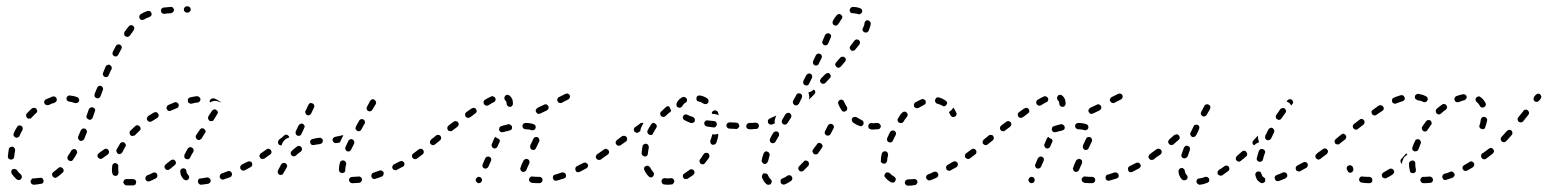

<svg xmlns="http://www.w3.org/2000/svg" viewBox="-20 -571 4909 609"><path d="M114 11Q116 10 117 8Q118 6 118 5Q119 3 118 1Q117 -3 114 -6Q111 -8 107 -7Q97 -6 87 -5Q85 -5 83 -5Q81 -4 80 -2Q79 -1 78 1Q77 3 77 5Q77 9 80 12Q83 15 88 15Q99 14 110 12Q112 12 114 11ZM37 0Q38 0 40 0Q42 0 44 -1Q46 -2 47 -4Q48 -5 49 -7Q50 -9 49 -11Q49 -13 48 -15Q47 -16 46 -18Q39 -23 34 -31Q32 -34 28 -35Q24 -36 20 -34Q18 -33 17 -31Q16 -30 16 -28Q15 -26 16 -24Q16 -22 17 -20Q24 -10 33 -2Q35 -1 37 0ZM181 -26Q182 -28 182 -30Q182 -32 181 -34Q180 -36 179 -37Q176 -40 172 -41Q168 -41 165 -38Q157 -31 149 -25Q146 -23 145 -19Q145 -15 147 -12Q148 -10 150 -9Q151 -8 153 -7Q155 -7 157 -7Q159 -8 161 -9Q170 -15 178 -23Q180 -25 181 -26ZM224 -91Q223 -95 220 -97Q218 -98 216 -98Q214 -98 212 -98Q210 -97 209 -96Q207 -95 206 -93Q201 -84 195 -76Q193 -72 194 -68Q195 -64 198 -62Q202 -60 206 -60Q210 -61 212 -65Q218 -73 223 -83Q226 -87 224 -91ZM5 -72Q6 -70 7 -68Q9 -67 10 -66Q12 -65 14 -65Q16 -65 18 -65Q20 -66 21 -67Q23 -68 24 -70Q25 -72 25 -74Q26 -84 28 -94Q28 -98 26 -101Q24 -105 20 -106Q18 -106 16 -105Q14 -105 12 -104Q10 -103 9 -101Q8 -99 8 -98Q6 -87 5 -76Q5 -74 5 -72ZM255 -157Q253 -161 250 -163Q246 -164 242 -163Q238 -161 236 -157Q232 -147 228 -138Q227 -134 228 -131Q230 -127 233 -125Q237 -123 241 -125Q245 -126 247 -130Q251 -139 255 -150Q257 -154 255 -157ZM23 -141Q25 -137 29 -135Q31 -135 33 -134Q35 -134 36 -135Q38 -136 40 -137Q41 -139 42 -140Q46 -150 51 -158Q53 -162 52 -166Q51 -170 47 -172Q46 -173 44 -173Q42 -174 40 -173Q38 -172 36 -171Q35 -170 34 -168Q28 -159 24 -149Q22 -145 23 -141ZM281 -225Q279 -229 275 -230Q271 -232 268 -230Q264 -228 262 -225L255 -205Q254 -203 254 -201Q254 -199 255 -197Q256 -195 258 -194Q259 -193 261 -192Q265 -190 269 -192Q272 -194 274 -198L281 -218Q283 -221 281 -225ZM63 -204Q63 -200 66 -197Q67 -196 69 -195Q71 -194 73 -195Q75 -195 77 -195Q79 -196 80 -198Q87 -205 94 -212Q96 -213 97 -215Q98 -217 98 -219Q98 -221 97 -222Q97 -224 95 -226Q93 -229 88 -229Q84 -229 81 -227Q73 -220 65 -211Q62 -208 63 -204ZM123 -254Q122 -253 121 -251Q120 -249 120 -247Q120 -245 121 -243Q123 -239 127 -238Q131 -237 135 -238Q144 -243 153 -245Q155 -246 156 -247Q158 -249 159 -250Q160 -252 160 -254Q160 -256 160 -258Q158 -262 155 -264Q151 -266 147 -265Q137 -261 126 -256Q124 -256 123 -254ZM195 -266Q191 -264 191 -260Q191 -258 191 -256Q192 -254 193 -252Q194 -251 196 -250Q197 -249 199 -249Q210 -247 218 -244Q220 -244 222 -244Q224 -244 226 -245Q228 -246 229 -247Q230 -249 231 -251Q232 -254 230 -258Q228 -262 225 -263Q214 -267 202 -268Q198 -269 195 -266ZM306 -293Q304 -297 301 -298Q297 -300 293 -298Q289 -296 288 -292L280 -273Q279 -269 280 -265Q282 -261 286 -260Q290 -258 294 -260Q297 -262 299 -266L306 -285Q308 -289 306 -293ZM334 -359Q332 -363 328 -365Q325 -367 321 -365Q317 -364 315 -360Q311 -350 307 -340Q305 -336 307 -333Q308 -329 312 -327Q316 -326 320 -327Q324 -329 325 -333Q329 -343 334 -352Q335 -356 334 -359ZM366 -423Q365 -427 361 -429Q358 -431 354 -430Q350 -429 348 -426Q343 -416 338 -407Q336 -403 337 -399Q338 -395 342 -393Q346 -391 349 -392Q353 -394 355 -397Q360 -407 365 -416Q367 -419 366 -423ZM406 -483Q405 -487 402 -489Q399 -492 395 -491Q391 -491 388 -487Q382 -479 375 -470Q373 -466 374 -462Q374 -458 378 -456Q381 -454 385 -454Q389 -455 392 -458Q398 -467 404 -475Q406 -478 406 -483ZM457 -519Q459 -521 460 -522Q461 -524 461 -526Q461 -528 460 -530Q459 -534 455 -536Q451 -537 447 -536Q436 -532 426 -526Q423 -524 422 -520Q421 -516 423 -512Q424 -511 426 -509Q427 -508 429 -508Q431 -507 433 -508Q435 -508 437 -509Q444 -514 454 -517Q456 -518 457 -519ZM529 -533Q532 -536 532 -540Q531 -544 528 -547Q525 -550 521 -549Q509 -548 499 -547Q497 -547 496 -546Q494 -545 493 -544Q491 -542 491 -540Q490 -538 491 -536Q491 -532 494 -529Q498 -527 502 -527Q511 -529 522 -529Q526 -530 529 -533ZM582 -534Q585 -537 585 -541Q585 -545 582 -548Q579 -551 575 -551H573Q569 -551 566 -548Q563 -545 563 -541Q563 -537 566 -534Q569 -531 573 -531H575Q579 -531 582 -534Z M403 17Q405 17 406 16Q408 15 410 14Q411 12 411 10Q412 8 412 6Q412 4 411 3Q410 1 409 -1Q407 -2 405 -2Q403 -3 401 -3Q397 -3 394 -3Q388 -3 382 -3Q381 -3 379 -3Q377 -2 375 -1Q374 0 373 2Q372 4 371 6Q371 10 374 13Q376 16 380 17Q386 17 394 17Q398 17 403 17ZM646 8Q649 5 648 0Q648 -1 647 -3Q645 -5 644 -6Q642 -7 640 -8Q638 -8 636 -8Q626 -6 617 -5Q615 -5 613 -5Q612 -4 610 -2Q609 -1 608 1Q608 3 608 5Q608 9 611 12Q614 15 618 15Q628 14 640 12Q644 11 646 8ZM479 -11Q480 -15 478 -19Q477 -21 476 -22Q474 -23 472 -24Q470 -24 468 -24Q466 -24 465 -23Q456 -18 447 -15Q445 -14 444 -12Q442 -11 442 -9Q441 -7 441 -5Q441 -3 442 -1Q443 2 447 4Q451 5 455 4Q464 0 474 -5Q478 -7 479 -11ZM563 -2Q565 -1 567 0Q568 1 570 1Q572 1 574 0Q576 -1 577 -2Q580 -5 580 -9Q580 -13 577 -16Q572 -21 571 -29Q571 -33 568 -35Q564 -38 560 -37Q558 -37 557 -36Q555 -35 554 -34Q552 -32 552 -30Q551 -28 552 -26Q552 -19 555 -13Q558 -7 563 -2ZM713 -11Q715 -13 715 -15Q716 -16 716 -18Q716 -20 715 -22Q714 -26 710 -28Q706 -29 702 -28Q693 -24 684 -21Q682 -20 680 -19Q679 -17 678 -15Q677 -14 677 -12Q677 -10 677 -8Q679 -4 683 -2Q686 0 690 -2Q700 -5 710 -9Q712 -10 713 -11ZM336 -22Q337 -17 340 -15Q343 -13 348 -13Q352 -14 354 -17Q356 -21 356 -25Q355 -29 355 -34Q355 -39 355 -43Q356 -47 353 -50Q350 -53 346 -54Q342 -54 339 -51Q336 -49 336 -45Q335 -39 335 -34Q335 -27 336 -22ZM778 -43Q779 -45 780 -47Q780 -49 780 -51Q780 -53 779 -55Q777 -58 773 -59Q769 -60 765 -58Q756 -53 747 -49Q746 -48 744 -46Q743 -45 742 -43Q742 -41 742 -39Q742 -37 743 -35Q745 -32 749 -30Q753 -29 757 -31Q766 -36 775 -41Q777 -42 778 -43ZM538 -54Q538 -58 536 -61Q533 -64 529 -65Q525 -65 521 -62Q514 -56 506 -50Q502 -47 502 -43Q501 -39 504 -36Q505 -34 507 -33Q509 -32 510 -32Q512 -32 514 -32Q516 -33 518 -34Q526 -40 534 -47Q538 -50 538 -54ZM565 -72Q566 -68 570 -67Q572 -66 574 -66Q576 -66 578 -66Q579 -67 581 -68Q582 -70 583 -71Q587 -80 593 -89Q595 -93 594 -97Q592 -101 589 -103Q585 -105 581 -104Q577 -102 575 -99Q570 -89 565 -80Q564 -76 565 -72ZM822 -72Q823 -73 824 -75Q824 -77 824 -79Q823 -81 822 -83Q820 -86 816 -87Q812 -88 808 -85H807Q806 -83 805 -82Q804 -80 803 -78Q803 -76 803 -74Q804 -72 805 -71Q807 -67 811 -67Q815 -66 819 -68L820 -69Q821 -70 822 -72ZM326 -88Q326 -92 324 -95Q321 -99 317 -99Q313 -100 310 -97Q300 -90 293 -85Q292 -84 291 -82Q290 -81 289 -79Q289 -77 289 -75Q290 -73 291 -71Q292 -70 294 -69Q295 -68 297 -67Q299 -67 301 -67Q303 -68 305 -69Q312 -74 322 -81Q325 -84 326 -88ZM350 -89Q351 -85 355 -83Q358 -81 362 -83Q366 -84 368 -88Q372 -96 377 -105Q380 -108 379 -112Q378 -116 374 -119Q371 -121 367 -120Q363 -119 361 -116Q355 -106 350 -97Q348 -93 350 -89ZM601 -135Q602 -131 605 -129Q607 -128 609 -127Q611 -127 613 -127Q615 -128 616 -129Q618 -130 619 -131L630 -149Q633 -152 632 -156Q631 -160 627 -162Q626 -164 624 -164Q622 -164 620 -164Q618 -164 616 -162Q615 -161 614 -160L602 -142Q600 -139 601 -135ZM391 -153Q391 -151 391 -149Q391 -147 392 -146Q392 -144 394 -142Q397 -139 401 -140Q405 -140 408 -142Q415 -149 422 -156Q424 -157 425 -159Q426 -161 426 -163Q426 -165 425 -167Q425 -169 423 -170Q420 -173 416 -174Q412 -174 409 -171Q401 -164 394 -157Q392 -155 391 -153ZM446 -196Q445 -192 448 -189Q450 -185 454 -185Q458 -184 461 -186Q470 -192 479 -197Q482 -199 483 -203Q484 -207 482 -210Q480 -214 476 -215Q472 -216 468 -214Q459 -208 450 -203Q447 -200 446 -196ZM640 -198Q640 -196 640 -194Q641 -192 642 -191Q643 -189 644 -188Q648 -186 652 -187Q656 -187 658 -191Q664 -200 669 -209Q670 -210 671 -212Q671 -214 671 -216Q670 -218 669 -220Q668 -221 666 -222Q663 -225 659 -224Q655 -223 652 -219Q647 -211 641 -202Q640 -200 640 -198ZM509 -232Q507 -228 509 -225Q511 -221 515 -219Q519 -218 522 -220Q532 -224 541 -228Q545 -229 546 -233Q548 -237 546 -241Q545 -244 541 -246Q537 -248 533 -246Q524 -242 514 -238Q510 -236 509 -232ZM577 -258Q575 -254 576 -250Q576 -248 577 -246Q578 -245 580 -244Q582 -243 584 -242Q586 -242 587 -242Q598 -245 607 -246Q611 -246 613 -249Q616 -252 616 -257Q615 -261 612 -263Q609 -266 605 -266Q595 -265 583 -262Q579 -261 577 -258ZM651 -258Q655 -260 659 -259Q667 -256 673 -252Q676 -250 678 -249Q679 -248 679 -248Q680 -247 681 -246H680Q675 -249 669 -250Q662 -252 656 -250Q651 -249 646 -246Q645 -247 645 -249Q645 -251 646 -253Q648 -257 651 -258Z M1119 9Q1124 8 1126 5Q1129 1 1128 -3Q1128 -5 1127 -6Q1126 -8 1124 -9Q1123 -10 1121 -11Q1119 -11 1117 -11Q1108 -10 1100 -10Q1099 -10 1098 -10Q1093 -10 1090 -7Q1087 -5 1087 0Q1087 2 1088 3Q1088 5 1090 7Q1091 8 1093 9Q1095 10 1097 10Q1098 10 1100 10Q1109 10 1119 9ZM1194 -13Q1196 -15 1196 -17Q1197 -18 1197 -20Q1197 -22 1197 -24Q1195 -28 1191 -30Q1188 -31 1184 -30Q1174 -26 1164 -23Q1160 -22 1159 -18Q1157 -14 1158 -10Q1159 -8 1160 -7Q1161 -5 1163 -4Q1165 -4 1167 -3Q1169 -3 1171 -4Q1181 -7 1191 -11Q1193 -12 1194 -13ZM891 -43Q891 -45 890 -47Q890 -49 889 -50Q888 -52 886 -53Q882 -55 878 -54Q874 -53 872 -50Q867 -41 862 -31Q860 -27 861 -23Q862 -19 866 -17Q867 -16 869 -16Q871 -16 873 -17Q875 -17 877 -18Q878 -20 879 -22Q884 -31 889 -39Q890 -41 891 -43ZM1058 -25Q1061 -22 1066 -22Q1067 -22 1069 -23Q1071 -23 1073 -25Q1074 -26 1075 -28Q1075 -30 1075 -32Q1075 -40 1078 -50Q1079 -54 1076 -58Q1074 -61 1070 -62Q1066 -63 1063 -61Q1059 -59 1058 -55Q1055 -42 1055 -32Q1055 -28 1058 -25ZM1262 -47Q1264 -51 1262 -55Q1261 -57 1259 -58Q1258 -59 1256 -60Q1254 -61 1252 -60Q1250 -60 1248 -59Q1239 -55 1230 -50Q1226 -48 1225 -44Q1223 -40 1225 -37Q1226 -35 1227 -34Q1229 -32 1231 -32Q1233 -31 1235 -31Q1237 -31 1238 -32Q1248 -37 1257 -42Q1261 -43 1262 -47ZM1306 -72Q1308 -73 1308 -75Q1308 -77 1308 -79Q1307 -81 1306 -83Q1304 -86 1300 -87Q1296 -88 1292 -85L1291 -84Q1289 -83 1288 -82Q1287 -80 1287 -78Q1287 -76 1287 -74Q1287 -72 1289 -70Q1291 -67 1295 -66Q1299 -66 1303 -68L1304 -69Q1305 -70 1306 -72ZM841 -87Q842 -91 839 -95Q837 -98 833 -99Q829 -100 825 -97L808 -85Q805 -83 804 -79Q803 -75 806 -71Q808 -68 812 -67Q816 -66 820 -69L837 -81Q840 -83 841 -87ZM938 -97Q938 -101 936 -104Q933 -108 929 -108Q925 -109 922 -106Q913 -100 905 -92Q902 -89 902 -85Q902 -81 905 -78Q908 -75 912 -75Q916 -75 919 -78Q926 -85 934 -90Q937 -93 938 -97ZM1075 -101Q1075 -99 1076 -97Q1076 -95 1078 -94Q1079 -92 1081 -91Q1085 -90 1088 -91Q1092 -93 1094 -97Q1098 -105 1103 -115Q1105 -119 1103 -123Q1102 -127 1098 -129Q1096 -129 1094 -130Q1092 -130 1091 -129Q1089 -128 1087 -127Q1086 -126 1085 -124Q1080 -114 1076 -105Q1075 -103 1075 -101ZM883 -127Q888 -132 895 -134Q896 -135 897 -135Q897 -137 897 -138Q896 -139 895 -140Q892 -144 888 -144Q884 -144 881 -141Q874 -134 865 -128Q862 -125 862 -121Q861 -117 864 -113Q865 -112 867 -111Q869 -110 871 -110Q871 -110 872 -110Q872 -110 873 -110L876 -118Q879 -123 883 -127ZM1002 -118Q1004 -121 1004 -125Q1004 -127 1003 -129Q1002 -131 1000 -132Q999 -133 997 -134Q995 -134 993 -134Q982 -133 971 -130Q967 -129 965 -126Q963 -122 964 -118Q965 -114 968 -112Q972 -110 976 -111Q985 -113 995 -114Q999 -115 1002 -118ZM1069 -141Q1068 -142 1066 -142Q1064 -142 1062 -141Q1054 -139 1043 -137Q1039 -136 1037 -133Q1034 -130 1035 -126Q1036 -122 1039 -119Q1042 -117 1046 -117Q1052 -118 1058 -119Q1061 -126 1065 -134Q1067 -138 1069 -141ZM918 -147Q919 -143 923 -141Q927 -139 931 -141Q935 -142 936 -146L945 -165Q947 -169 946 -172Q944 -176 941 -178Q937 -180 933 -178Q929 -177 927 -173L918 -154Q917 -151 918 -147ZM1108 -166Q1107 -164 1108 -162Q1108 -160 1110 -159Q1111 -157 1113 -156Q1116 -154 1120 -155Q1124 -156 1126 -160L1136 -178Q1137 -180 1138 -182Q1138 -184 1137 -186Q1137 -188 1136 -189Q1134 -191 1133 -192Q1129 -194 1125 -193Q1121 -192 1119 -188L1109 -170Q1108 -168 1108 -166ZM949 -212Q950 -208 954 -206Q957 -204 961 -206Q965 -207 967 -211L976 -230Q978 -234 976 -238Q975 -242 971 -243Q967 -245 963 -244Q960 -242 958 -238L949 -219Q947 -216 949 -212ZM1143 -229Q1143 -227 1143 -225Q1144 -223 1145 -221Q1146 -220 1148 -219Q1152 -217 1155 -218Q1159 -219 1161 -223Q1167 -233 1172 -241Q1174 -245 1172 -249Q1171 -253 1167 -255Q1164 -257 1160 -256Q1156 -254 1154 -251Q1150 -243 1144 -232Q1143 -231 1143 -229Z M1490 4Q1491 7 1495 9Q1497 10 1499 10Q1501 10 1503 9Q1504 9 1506 7Q1507 6 1508 4Q1510 0 1508 -4Q1507 -8 1503 -9Q1501 -10 1499 -10Q1497 -10 1496 -10Q1494 -9 1492 -7Q1491 -6 1490 -4Q1488 0 1490 4ZM1690 10H1691Q1695 10 1698 7Q1701 4 1701 0Q1701 -2 1700 -4Q1700 -6 1698 -7Q1697 -9 1695 -9Q1693 -10 1691 -10H1690Q1678 -10 1670 -11Q1665 -12 1662 -9Q1659 -7 1658 -3Q1658 -1 1658 1Q1659 3 1660 5Q1661 6 1663 7Q1665 8 1667 9Q1676 10 1690 10ZM1775 -10Q1776 -13 1775 -17Q1774 -21 1770 -23Q1766 -25 1762 -24Q1751 -20 1741 -17Q1739 -17 1737 -16Q1736 -14 1735 -13Q1734 -11 1734 -9Q1733 -7 1734 -5Q1735 -1 1738 1Q1742 3 1746 2Q1757 -1 1769 -5Q1773 -6 1775 -10ZM1845 -43Q1846 -47 1844 -50Q1843 -52 1841 -53Q1840 -54 1838 -55Q1836 -56 1834 -55Q1832 -55 1830 -54Q1820 -49 1810 -44Q1806 -42 1805 -38Q1804 -34 1806 -30Q1807 -26 1811 -25Q1815 -24 1819 -26Q1829 -31 1840 -37Q1843 -39 1845 -43ZM1631 -39Q1630 -37 1630 -35Q1631 -33 1632 -31Q1632 -30 1634 -28Q1636 -27 1637 -26Q1641 -25 1645 -27Q1649 -29 1650 -33Q1651 -36 1653 -40L1659 -53Q1660 -57 1659 -61Q1657 -65 1654 -66Q1652 -67 1650 -67Q1648 -67 1646 -66Q1644 -66 1643 -64Q1641 -63 1640 -61L1634 -48Q1632 -43 1631 -39ZM1510 -46Q1510 -44 1511 -42Q1511 -41 1513 -39Q1514 -38 1516 -37Q1520 -35 1523 -37Q1527 -38 1529 -42L1537 -60Q1538 -62 1538 -64Q1538 -66 1538 -68Q1537 -70 1536 -71Q1534 -73 1532 -74Q1529 -75 1525 -74Q1521 -72 1519 -69L1511 -50Q1510 -48 1510 -46ZM1895 -75Q1896 -79 1893 -83Q1892 -84 1890 -85Q1889 -86 1887 -87Q1885 -87 1883 -87Q1881 -86 1879 -85L1874 -82Q1871 -79 1870 -75Q1869 -71 1872 -68Q1873 -66 1875 -65Q1876 -64 1878 -64Q1880 -63 1882 -64Q1884 -64 1886 -65L1891 -69Q1894 -71 1895 -75ZM1323 -84Q1324 -86 1324 -88Q1324 -90 1324 -92Q1323 -94 1322 -95Q1321 -97 1319 -98Q1317 -99 1315 -99Q1313 -99 1312 -99Q1310 -98 1308 -97Q1298 -89 1292 -85Q1289 -83 1288 -79Q1287 -75 1290 -71Q1291 -70 1293 -69Q1294 -68 1296 -67Q1298 -67 1300 -67Q1302 -68 1304 -69Q1309 -73 1320 -81Q1322 -83 1323 -84ZM1662 -102Q1663 -98 1667 -96Q1669 -96 1671 -95Q1673 -95 1675 -96Q1677 -97 1678 -98Q1680 -100 1680 -101L1690 -122Q1692 -126 1690 -130Q1689 -134 1685 -136Q1681 -137 1677 -136Q1673 -134 1672 -131L1662 -110Q1661 -106 1662 -102ZM1540 -107Q1541 -103 1545 -101Q1549 -99 1553 -101Q1556 -102 1558 -106L1566 -124L1563 -130Q1562 -131 1560 -131Q1555 -133 1552 -137Q1551 -136 1550 -135Q1549 -134 1548 -133L1540 -114Q1538 -111 1540 -107ZM1379 -132Q1380 -136 1377 -140Q1375 -143 1370 -143Q1366 -144 1363 -141L1347 -128Q1346 -127 1345 -125Q1344 -124 1344 -122Q1343 -120 1344 -118Q1344 -116 1346 -114Q1347 -113 1349 -112Q1350 -111 1352 -111Q1354 -110 1356 -111Q1358 -112 1360 -113L1376 -126Q1379 -128 1379 -132ZM1565 -168Q1564 -166 1564 -164Q1563 -162 1563 -160Q1563 -158 1564 -157Q1566 -153 1569 -152Q1572 -151 1576 -152Q1587 -155 1596 -157Q1600 -158 1603 -161Q1605 -165 1604 -169Q1603 -171 1602 -173Q1601 -174 1599 -175Q1598 -176 1596 -177Q1594 -177 1592 -177Q1583 -175 1573 -172Q1572 -172 1571 -171Q1570 -171 1570 -171L1568 -170Q1567 -169 1565 -168ZM1435 -176Q1435 -180 1433 -183Q1430 -186 1426 -187Q1422 -187 1419 -185L1403 -173Q1399 -170 1399 -166Q1398 -162 1401 -158Q1403 -155 1408 -155Q1412 -154 1415 -157L1431 -169Q1434 -172 1435 -176ZM1674 -159Q1678 -161 1679 -165Q1680 -169 1678 -173Q1676 -176 1673 -177Q1662 -181 1647 -181Q1645 -181 1643 -180Q1641 -180 1640 -178Q1638 -177 1638 -175Q1637 -173 1637 -171Q1637 -167 1640 -164Q1643 -161 1647 -161Q1658 -161 1667 -158Q1671 -157 1674 -159ZM1492 -217Q1492 -221 1490 -225Q1488 -228 1483 -229Q1479 -229 1476 -227Q1468 -222 1459 -215Q1456 -213 1455 -209Q1455 -205 1457 -201Q1459 -198 1464 -197Q1468 -197 1471 -199Q1480 -205 1487 -211Q1491 -213 1492 -217ZM1682 -226Q1681 -225 1680 -223Q1679 -221 1679 -219Q1680 -217 1681 -215Q1682 -212 1686 -210Q1690 -209 1694 -211L1715 -221Q1716 -222 1718 -224Q1719 -225 1720 -227Q1720 -229 1720 -231Q1720 -233 1719 -235Q1717 -238 1713 -240Q1709 -241 1706 -239L1685 -229Q1683 -228 1682 -226ZM1588 -238Q1589 -236 1590 -235Q1592 -233 1594 -233Q1595 -232 1597 -232Q1602 -232 1604 -235Q1607 -238 1607 -242Q1607 -250 1605 -256Q1602 -263 1596 -268Q1592 -271 1588 -270Q1584 -270 1582 -266Q1579 -263 1580 -259Q1580 -255 1583 -252Q1587 -249 1587 -242Q1587 -240 1588 -238ZM1551 -252Q1553 -256 1551 -260Q1549 -264 1545 -265Q1541 -267 1538 -265Q1529 -261 1519 -255Q1515 -253 1514 -249Q1513 -245 1515 -241Q1517 -238 1521 -236Q1525 -235 1529 -237Q1538 -243 1546 -247Q1550 -248 1551 -252ZM1750 -261Q1749 -259 1748 -257Q1747 -255 1747 -253Q1748 -251 1749 -250Q1750 -246 1754 -245Q1758 -243 1762 -245L1783 -256Q1786 -257 1787 -261Q1789 -265 1787 -269Q1785 -273 1781 -274Q1777 -275 1773 -273L1753 -263Q1751 -262 1750 -261Z M2110 14Q2112 14 2114 13Q2115 12 2116 10Q2118 9 2118 7Q2119 5 2119 3Q2118 -1 2115 -4Q2112 -6 2108 -6Q2103 -5 2099 -5Q2094 -5 2089 -6Q2085 -6 2082 -4Q2079 -1 2078 3Q2078 5 2079 7Q2079 9 2080 10Q2082 12 2083 13Q2085 14 2087 14Q2093 15 2099 15Q2104 15 2110 14ZM2183 -23Q2183 -27 2181 -30Q2180 -32 2178 -33Q2176 -34 2174 -34Q2172 -34 2170 -34Q2168 -33 2167 -32Q2159 -26 2151 -21Q2147 -19 2146 -15Q2145 -11 2147 -8Q2148 -6 2150 -5Q2151 -3 2153 -3Q2155 -3 2157 -3Q2159 -3 2161 -4Q2170 -10 2179 -16Q2182 -19 2183 -23ZM2044 -8Q2048 -8 2051 -11Q2052 -12 2053 -14Q2054 -16 2054 -18Q2054 -20 2054 -22Q2053 -24 2052 -25Q2046 -32 2042 -40Q2041 -42 2039 -43Q2038 -44 2036 -45Q2034 -46 2032 -45Q2030 -45 2028 -44Q2025 -43 2023 -39Q2022 -35 2024 -31Q2029 -20 2037 -12Q2040 -9 2044 -8ZM2230 -79Q2229 -83 2226 -85Q2224 -86 2222 -86Q2220 -87 2218 -86Q2216 -86 2215 -85Q2213 -84 2212 -82Q2207 -74 2201 -66Q2199 -64 2199 -63Q2198 -61 2199 -59Q2199 -57 2200 -55Q2201 -53 2202 -52Q2206 -49 2210 -50Q2214 -50 2216 -54Q2223 -62 2229 -71Q2231 -75 2230 -79ZM1912 -87Q1912 -91 1910 -95Q1909 -96 1907 -97Q1905 -98 1903 -99Q1901 -99 1899 -99Q1897 -98 1896 -97Q1885 -89 1879 -85Q1878 -84 1877 -82Q1876 -81 1875 -79Q1875 -77 1875 -75Q1876 -73 1877 -71Q1879 -68 1883 -67Q1887 -66 1891 -69Q1897 -73 1908 -81Q1911 -83 1912 -87ZM2016 -82Q2016 -80 2018 -78Q2019 -77 2021 -76Q2022 -75 2024 -75Q2029 -74 2032 -77Q2035 -80 2035 -84Q2036 -94 2038 -103Q2038 -107 2036 -111Q2034 -114 2030 -115Q2028 -115 2026 -115Q2024 -114 2022 -113Q2020 -112 2019 -110Q2018 -109 2018 -107Q2016 -96 2015 -85Q2015 -83 2016 -82ZM1968 -125Q1969 -127 1969 -129Q1969 -131 1969 -133Q1969 -135 1967 -136Q1965 -140 1961 -140Q1957 -141 1953 -139L1937 -127Q1933 -124 1933 -120Q1932 -116 1935 -113Q1937 -109 1941 -109Q1945 -108 1948 -110L1965 -122Q1967 -123 1968 -125ZM2258 -143Q2258 -145 2257 -147Q2255 -146 2252 -145Q2246 -144 2240 -145Q2240 -145 2239 -145Q2239 -144 2239 -144Q2239 -144 2239 -144Q2237 -134 2233 -125Q2232 -121 2234 -117Q2235 -114 2239 -112Q2241 -112 2243 -112Q2245 -112 2247 -113Q2249 -113 2250 -115Q2251 -116 2252 -118Q2256 -129 2258 -139Q2259 -141 2258 -143ZM2034 -150Q2035 -146 2039 -144Q2043 -142 2047 -143Q2051 -145 2052 -149Q2056 -157 2062 -166Q2064 -169 2063 -173Q2062 -177 2058 -179Q2055 -182 2051 -181Q2047 -180 2045 -176Q2039 -167 2034 -157Q2032 -153 2034 -150ZM1999 -150Q1995 -151 1992 -154Q1991 -156 1991 -158Q1990 -159 1990 -161Q1991 -163 1992 -165Q1993 -167 1995 -168L2009 -178L2011 -180Q2013 -181 2015 -181Q2017 -182 2019 -181Q2019 -181 2020 -181Q2021 -181 2021 -181Q2017 -174 2014 -167Q2011 -161 2011 -155Q2011 -155 2011 -155L2006 -152Q2003 -149 1999 -150ZM2373 -164Q2376 -167 2376 -171Q2376 -173 2375 -175Q2374 -177 2373 -178Q2372 -179 2370 -180Q2368 -181 2366 -181H2365Q2361 -181 2358 -178Q2355 -175 2355 -171Q2355 -169 2356 -167Q2357 -165 2358 -164Q2359 -163 2361 -162Q2363 -161 2365 -161H2366Q2370 -161 2373 -164ZM2318 -162Q2320 -163 2321 -165Q2323 -166 2324 -168Q2325 -169 2325 -171Q2325 -176 2322 -179Q2319 -182 2315 -182L2295 -183Q2293 -183 2291 -182Q2289 -182 2287 -180Q2286 -179 2285 -177Q2284 -175 2284 -173Q2284 -169 2287 -166Q2290 -163 2294 -163L2314 -162Q2316 -162 2318 -162ZM2250 -169Q2253 -172 2254 -176Q2254 -178 2253 -180Q2253 -182 2252 -183Q2250 -185 2249 -186Q2247 -187 2245 -187Q2235 -188 2225 -189Q2221 -190 2218 -188Q2214 -185 2214 -181Q2213 -177 2216 -174Q2218 -170 2222 -170Q2232 -168 2243 -167Q2247 -166 2250 -169ZM2179 -182Q2183 -184 2184 -187Q2185 -191 2183 -195Q2181 -199 2178 -200Q2167 -203 2160 -207Q2157 -209 2153 -208Q2149 -207 2147 -203Q2145 -200 2146 -196Q2147 -192 2151 -190Q2160 -185 2171 -181Q2175 -180 2179 -182ZM2074 -210Q2074 -206 2077 -203Q2080 -200 2084 -200Q2088 -200 2091 -203Q2098 -210 2106 -216Q2107 -217 2108 -218Q2108 -219 2109 -220Q2107 -223 2106 -226Q2104 -230 2103 -233Q2101 -234 2098 -234Q2095 -234 2093 -232Q2085 -225 2077 -217Q2074 -215 2074 -210ZM2241 -218Q2242 -220 2244 -220Q2248 -222 2252 -220Q2256 -218 2257 -215Q2259 -210 2260 -205Q2260 -205 2259 -206Q2254 -208 2248 -209Q2242 -210 2238 -210Q2238 -212 2238 -213Q2238 -214 2238 -215Q2239 -217 2241 -218ZM2126 -235Q2128 -231 2132 -230Q2136 -228 2139 -230Q2143 -232 2145 -235Q2147 -241 2154 -245Q2158 -247 2159 -251Q2160 -255 2158 -258Q2156 -262 2152 -263Q2148 -264 2145 -263Q2131 -256 2126 -243Q2125 -239 2126 -235ZM2193 -267Q2190 -265 2189 -261Q2189 -259 2189 -257Q2189 -255 2190 -253Q2191 -251 2193 -250Q2195 -249 2197 -249Q2205 -247 2212 -242Q2216 -240 2220 -241Q2224 -242 2226 -245Q2227 -247 2227 -249Q2228 -251 2227 -253Q2227 -255 2226 -256Q2225 -258 2223 -259Q2213 -266 2201 -268Q2197 -269 2193 -267Z M2415 15Q2417 15 2419 15Q2421 15 2423 14Q2424 13 2425 12Q2428 8 2428 4Q2427 0 2424 -3Q2419 -7 2416 -15Q2415 -19 2411 -20Q2407 -22 2403 -21Q2399 -20 2398 -16Q2396 -12 2397 -8Q2402 5 2411 13Q2413 14 2415 15ZM2493 -3Q2494 -7 2492 -10Q2490 -14 2486 -15Q2482 -16 2478 -14Q2470 -8 2462 -5Q2460 -4 2458 -3Q2457 -1 2456 1Q2456 3 2456 4Q2456 6 2456 8Q2458 12 2462 14Q2466 15 2469 14Q2479 10 2489 3Q2492 1 2493 -3ZM2546 -52Q2546 -56 2543 -59Q2541 -61 2539 -61Q2537 -62 2535 -62Q2533 -62 2532 -61Q2530 -60 2529 -58Q2522 -51 2515 -44Q2512 -41 2512 -37Q2512 -33 2515 -30Q2518 -27 2522 -27Q2526 -27 2529 -30Q2536 -37 2544 -45Q2546 -48 2546 -52ZM2398 -56Q2400 -52 2404 -51Q2406 -51 2408 -51Q2410 -52 2411 -53Q2413 -54 2414 -56Q2415 -57 2416 -59Q2418 -68 2421 -78Q2422 -82 2420 -85Q2418 -89 2414 -90Q2410 -92 2407 -90Q2403 -88 2402 -84Q2398 -73 2396 -63Q2395 -59 2398 -56ZM2589 -106Q2589 -108 2589 -110Q2588 -112 2587 -113Q2586 -115 2584 -116Q2581 -118 2577 -118Q2573 -117 2571 -113Q2565 -105 2559 -97Q2558 -95 2557 -93Q2557 -92 2557 -90Q2558 -88 2559 -86Q2560 -84 2561 -83Q2565 -81 2569 -81Q2573 -82 2575 -85Q2581 -93 2587 -102Q2588 -104 2589 -106ZM2422 -124Q2423 -120 2426 -118Q2430 -116 2434 -117Q2438 -118 2440 -122Q2445 -130 2450 -139Q2452 -142 2451 -146Q2451 -150 2447 -153Q2444 -155 2439 -154Q2435 -153 2433 -150Q2427 -141 2423 -132Q2421 -128 2422 -124ZM2625 -171Q2623 -175 2620 -177Q2616 -179 2612 -178Q2608 -176 2606 -173Q2602 -164 2597 -155Q2595 -152 2596 -148Q2597 -144 2601 -142Q2604 -140 2608 -141Q2612 -142 2614 -145Q2619 -155 2624 -164Q2626 -167 2625 -171ZM2362 -161Q2370 -161 2379 -162Q2383 -162 2385 -166Q2388 -169 2387 -173Q2387 -175 2386 -177Q2385 -179 2383 -180Q2382 -181 2380 -181Q2378 -182 2376 -182Q2368 -181 2362 -181Q2361 -181 2360 -181Q2359 -181 2358 -181Q2358 -181 2357 -181Q2353 -181 2350 -178Q2347 -175 2347 -171Q2347 -162 2357 -161Q2359 -161 2362 -161ZM2766 -164Q2769 -167 2769 -171Q2769 -175 2766 -178Q2763 -181 2759 -181H2758Q2754 -181 2751 -178Q2748 -175 2748 -171Q2748 -167 2751 -164Q2754 -161 2758 -161H2759Q2763 -161 2766 -164ZM2713 -171Q2717 -173 2719 -177Q2719 -178 2719 -180Q2719 -182 2719 -184Q2718 -186 2717 -188Q2715 -189 2713 -190Q2705 -194 2697 -199Q2696 -200 2694 -200Q2692 -201 2690 -200Q2688 -200 2686 -199Q2685 -198 2683 -196Q2681 -193 2682 -189Q2683 -185 2686 -182Q2695 -176 2705 -172Q2709 -170 2713 -171ZM2425 -176Q2423 -176 2422 -176Q2420 -177 2418 -179Q2417 -180 2416 -182Q2415 -186 2416 -190Q2418 -193 2421 -195Q2430 -199 2439 -203Q2440 -204 2441 -204Q2442 -204 2443 -204Q2442 -204 2442 -203Q2439 -198 2438 -192Q2436 -186 2438 -180Q2433 -178 2429 -176Q2427 -176 2425 -176ZM2460 -188Q2459 -186 2460 -184Q2460 -182 2461 -180Q2463 -179 2464 -177Q2468 -175 2472 -176Q2476 -177 2478 -181Q2483 -189 2489 -198Q2490 -200 2490 -202Q2490 -204 2490 -206Q2489 -208 2488 -209Q2487 -211 2485 -212Q2482 -214 2478 -213Q2474 -212 2471 -208Q2466 -199 2461 -191Q2460 -190 2460 -188ZM2655 -217Q2659 -216 2663 -219Q2665 -220 2666 -221Q2667 -223 2667 -225Q2668 -227 2667 -229Q2667 -231 2666 -232Q2661 -240 2657 -249Q2656 -251 2655 -252Q2653 -254 2652 -254Q2650 -255 2648 -255Q2646 -255 2644 -254Q2640 -252 2639 -248Q2637 -245 2639 -241Q2643 -231 2649 -222Q2651 -218 2655 -217ZM2495 -248Q2495 -246 2495 -244Q2496 -242 2497 -241Q2498 -239 2500 -238Q2504 -236 2508 -237Q2512 -239 2514 -242L2523 -260Q2525 -264 2524 -268Q2523 -272 2519 -274Q2517 -275 2515 -275Q2513 -275 2511 -275Q2510 -274 2508 -273Q2506 -271 2506 -270L2496 -252Q2495 -250 2495 -248ZM2547 -256Q2548 -257 2548 -257Q2555 -264 2561 -270L2563 -272Q2564 -273 2565 -275Q2566 -277 2566 -279Q2566 -281 2565 -283Q2564 -285 2563 -286Q2563 -286 2562 -287Q2562 -287 2561 -287Q2560 -286 2559 -285Q2554 -281 2548 -279Q2546 -278 2544 -278Q2545 -276 2545 -274Q2547 -268 2547 -261Q2546 -258 2546 -256Q2546 -256 2547 -256ZM2528 -306Q2529 -303 2533 -301Q2535 -300 2537 -300Q2539 -300 2541 -300Q2542 -301 2544 -302Q2545 -303 2546 -305L2555 -323Q2557 -327 2556 -331Q2555 -335 2551 -337Q2549 -338 2547 -338Q2545 -338 2543 -337Q2541 -337 2540 -335Q2538 -334 2537 -332L2528 -314Q2527 -310 2528 -306ZM2614 -326Q2615 -328 2615 -330Q2615 -332 2614 -333Q2613 -335 2612 -337Q2609 -340 2605 -339Q2601 -339 2598 -336L2584 -322Q2583 -320 2582 -318Q2581 -317 2581 -315Q2581 -313 2582 -311Q2583 -309 2584 -308Q2587 -305 2591 -305Q2595 -305 2598 -308L2612 -323Q2614 -324 2614 -326ZM2663 -382Q2663 -386 2659 -389Q2656 -392 2652 -391Q2648 -391 2645 -388L2632 -373Q2629 -370 2629 -366Q2630 -362 2633 -359Q2636 -356 2640 -356Q2644 -357 2647 -360L2660 -375Q2663 -378 2663 -382ZM2559 -370Q2560 -366 2564 -364Q2568 -362 2572 -364Q2576 -365 2577 -369L2586 -387Q2588 -391 2586 -395Q2585 -399 2581 -400Q2577 -402 2574 -401Q2570 -399 2568 -396L2559 -377Q2558 -374 2559 -370ZM2708 -437Q2707 -441 2704 -444Q2701 -446 2697 -446Q2692 -445 2690 -442Q2684 -434 2678 -426Q2675 -423 2675 -419Q2676 -415 2679 -412Q2682 -409 2686 -410Q2690 -410 2693 -414Q2700 -422 2706 -430Q2708 -433 2708 -437ZM2588 -437Q2588 -435 2589 -434Q2589 -432 2591 -430Q2592 -429 2594 -428Q2598 -426 2602 -428Q2605 -429 2607 -433L2615 -452Q2616 -453 2616 -455Q2616 -457 2616 -459Q2615 -461 2614 -462Q2612 -464 2610 -465Q2607 -466 2603 -465Q2599 -463 2597 -460L2589 -441Q2588 -439 2588 -437ZM2742 -496Q2742 -500 2739 -503Q2737 -506 2732 -507Q2728 -507 2725 -504Q2722 -501 2722 -497Q2722 -492 2719 -486Q2718 -484 2717 -482Q2715 -478 2716 -474Q2718 -471 2721 -469Q2725 -467 2729 -468Q2733 -469 2735 -473Q2736 -476 2737 -478Q2741 -487 2742 -496ZM2626 -512 2622 -505Q2620 -501 2621 -497Q2622 -493 2626 -491Q2629 -489 2633 -490Q2637 -491 2639 -495L2644 -502Q2646 -507 2649 -510Q2651 -512 2651 -514Q2652 -516 2652 -518Q2651 -520 2650 -521Q2649 -523 2648 -524Q2646 -526 2644 -526Q2643 -527 2641 -527Q2639 -526 2637 -525Q2635 -524 2634 -523Q2630 -518 2626 -512ZM2685 -549Q2683 -549 2681 -548Q2679 -547 2678 -545Q2676 -544 2676 -542Q2675 -540 2675 -538Q2675 -534 2678 -531Q2681 -529 2685 -529Q2690 -529 2694 -528Q2698 -528 2702 -526Q2704 -526 2706 -526Q2708 -526 2709 -527Q2711 -528 2712 -529Q2714 -531 2714 -533Q2716 -536 2714 -540Q2712 -544 2708 -545Q2703 -547 2697 -548Q2691 -549 2685 -549Z M2882 16Q2884 16 2885 15Q2887 14 2888 12Q2889 10 2890 8Q2890 6 2890 4Q2889 0 2885 -2Q2882 -4 2878 -3Q2868 -2 2861 -2H2860Q2858 -2 2856 -1Q2854 0 2853 1Q2851 3 2851 4Q2850 6 2850 8Q2850 12 2853 15Q2856 18 2860 18H2861Q2870 18 2882 16ZM2814 8Q2818 7 2820 3Q2822 -1 2821 -5Q2819 -9 2816 -11Q2808 -15 2803 -21Q2800 -24 2796 -24Q2792 -25 2789 -22Q2788 -21 2787 -19Q2786 -17 2785 -15Q2785 -13 2786 -11Q2786 -9 2788 -8Q2795 1 2806 7Q2810 9 2814 8ZM2954 -10Q2955 -11 2956 -13Q2956 -15 2956 -17Q2956 -19 2955 -21Q2954 -24 2950 -26Q2946 -27 2942 -26Q2933 -21 2924 -18Q2920 -16 2918 -13Q2917 -9 2918 -5Q2919 -3 2921 -2Q2922 0 2924 1Q2926 1 2928 1Q2930 1 2931 1Q2941 -3 2950 -7Q2952 -8 2954 -10ZM3018 -47Q3019 -51 3017 -55Q3016 -56 3014 -57Q3013 -59 3011 -59Q3009 -60 3007 -59Q3005 -59 3003 -58Q2995 -53 2986 -48Q2982 -46 2981 -42Q2980 -38 2982 -34Q2983 -33 2985 -31Q2986 -30 2988 -30Q2990 -29 2992 -29Q2994 -30 2996 -31Q3005 -36 3014 -41Q3017 -43 3018 -47ZM2776 -55Q2779 -52 2783 -52Q2787 -51 2790 -54Q2793 -57 2794 -61Q2794 -70 2797 -79Q2797 -83 2795 -87Q2793 -90 2789 -91Q2785 -92 2782 -90Q2778 -88 2777 -84Q2774 -73 2774 -63Q2773 -58 2776 -55ZM3059 -72Q3061 -73 3061 -75Q3061 -77 3061 -79Q3060 -81 3059 -83Q3057 -86 3053 -87Q3049 -88 3045 -85Q3043 -84 3042 -82Q3041 -80 3041 -78Q3040 -76 3041 -75Q3041 -73 3042 -71Q3045 -68 3049 -67Q3053 -66 3056 -68L3057 -69Q3058 -70 3059 -72ZM2794 -125Q2795 -122 2799 -120Q2803 -118 2807 -120Q2811 -121 2812 -125Q2816 -134 2821 -143Q2823 -146 2822 -150Q2820 -154 2817 -156Q2815 -157 2813 -157Q2811 -157 2809 -157Q2807 -156 2806 -155Q2804 -153 2803 -152Q2798 -142 2794 -133Q2793 -129 2794 -125ZM2742 -161Q2743 -160 2745 -160Q2746 -160 2747 -160Q2755 -160 2764 -161Q2769 -161 2771 -164Q2774 -167 2774 -171Q2773 -176 2770 -178Q2767 -181 2763 -181Q2755 -180 2748 -180Q2747 -180 2746 -181Q2745 -181 2744 -181Q2740 -181 2737 -178Q2734 -175 2734 -171Q2734 -167 2736 -164Q2738 -162 2742 -161ZM2838 -211Q2838 -210 2838 -210Q2834 -205 2829 -196Q2826 -193 2827 -189Q2828 -184 2832 -182Q2833 -181 2835 -181Q2837 -180 2839 -181Q2841 -181 2843 -182Q2844 -184 2846 -185Q2850 -193 2854 -197L2856 -200Q2859 -202 2859 -207Q2859 -211 2856 -214Q2853 -217 2849 -217Q2845 -217 2842 -214L2839 -211Q2839 -211 2838 -211ZM3001 -200Q3005 -199 3009 -201Q3012 -203 3014 -207Q3015 -211 3013 -214Q3009 -223 3004 -230Q3003 -228 3002 -227Q2998 -221 2993 -218Q2991 -216 2990 -215Q2992 -211 2995 -205Q2997 -202 3001 -200ZM2881 -244Q2879 -242 2879 -240Q2878 -238 2879 -236Q2879 -234 2880 -232Q2882 -229 2886 -228Q2890 -227 2894 -229Q2902 -234 2910 -238Q2914 -239 2916 -243Q2917 -247 2916 -251Q2915 -252 2914 -254Q2912 -255 2910 -256Q2909 -257 2907 -257Q2905 -257 2903 -256Q2893 -252 2883 -246Q2882 -245 2881 -244ZM2954 -262Q2952 -262 2950 -261Q2949 -260 2948 -258Q2946 -256 2946 -254Q2945 -250 2947 -247Q2949 -243 2953 -242Q2961 -240 2969 -236Q2972 -233 2976 -234Q2980 -235 2982 -239Q2985 -242 2984 -246Q2983 -250 2979 -252Q2969 -259 2958 -262Q2956 -262 2954 -262Z M3243 4Q3244 7 3248 9Q3250 10 3252 10Q3254 10 3256 9Q3257 9 3259 7Q3260 6 3261 4Q3263 0 3261 -4Q3260 -8 3256 -9Q3254 -10 3252 -10Q3250 -10 3249 -10Q3247 -9 3245 -7Q3244 -6 3243 -4Q3241 0 3243 4ZM3443 10H3444Q3448 10 3451 7Q3454 4 3454 0Q3454 -2 3453 -4Q3453 -6 3451 -7Q3450 -9 3448 -9Q3446 -10 3444 -10H3443Q3431 -10 3423 -11Q3418 -12 3415 -9Q3412 -7 3411 -3Q3411 -1 3411 1Q3412 3 3413 5Q3414 6 3416 7Q3418 8 3420 9Q3429 10 3443 10ZM3528 -10Q3529 -13 3528 -17Q3527 -21 3523 -23Q3519 -25 3515 -24Q3504 -20 3494 -17Q3492 -17 3490 -16Q3489 -14 3488 -13Q3487 -11 3487 -9Q3486 -7 3487 -5Q3488 -1 3491 1Q3495 3 3499 2Q3510 -1 3522 -5Q3526 -6 3528 -10ZM3598 -43Q3599 -47 3597 -50Q3596 -52 3594 -53Q3593 -54 3591 -55Q3589 -56 3587 -55Q3585 -55 3583 -54Q3573 -49 3563 -44Q3559 -42 3558 -38Q3557 -34 3559 -30Q3560 -26 3564 -25Q3568 -24 3572 -26Q3582 -31 3593 -37Q3596 -39 3598 -43ZM3384 -39Q3383 -37 3383 -35Q3384 -33 3385 -31Q3385 -30 3387 -28Q3389 -27 3390 -26Q3394 -25 3398 -27Q3402 -29 3403 -33Q3404 -36 3406 -40L3412 -53Q3413 -57 3412 -61Q3410 -65 3407 -66Q3405 -67 3403 -67Q3401 -67 3399 -66Q3397 -66 3396 -64Q3394 -63 3393 -61L3387 -48Q3385 -43 3384 -39ZM3263 -46Q3263 -44 3264 -42Q3264 -41 3266 -39Q3267 -38 3269 -37Q3273 -35 3276 -37Q3280 -38 3282 -42L3290 -60Q3291 -62 3291 -64Q3291 -66 3291 -68Q3290 -70 3289 -71Q3287 -73 3285 -74Q3282 -75 3278 -74Q3274 -72 3272 -69L3264 -50Q3263 -48 3263 -46ZM3648 -75Q3649 -79 3646 -83Q3645 -84 3643 -85Q3642 -86 3640 -87Q3638 -87 3636 -87Q3634 -86 3632 -85L3627 -82Q3624 -79 3623 -75Q3622 -71 3625 -68Q3626 -66 3628 -65Q3629 -64 3631 -64Q3633 -63 3635 -64Q3637 -64 3639 -65L3644 -69Q3647 -71 3648 -75ZM3076 -84Q3077 -86 3077 -88Q3077 -90 3077 -92Q3076 -94 3075 -95Q3074 -97 3072 -98Q3070 -99 3068 -99Q3066 -99 3065 -99Q3063 -98 3061 -97Q3051 -89 3045 -85Q3042 -83 3041 -79Q3040 -75 3043 -71Q3044 -70 3046 -69Q3047 -68 3049 -67Q3051 -67 3053 -67Q3055 -68 3057 -69Q3062 -73 3073 -81Q3075 -83 3076 -84ZM3415 -102Q3416 -98 3420 -96Q3422 -96 3424 -95Q3426 -95 3428 -96Q3430 -97 3431 -98Q3433 -100 3433 -101L3443 -122Q3445 -126 3443 -130Q3442 -134 3438 -136Q3434 -137 3430 -136Q3426 -134 3425 -131L3415 -110Q3414 -106 3415 -102ZM3293 -107Q3294 -103 3298 -101Q3302 -99 3306 -101Q3309 -102 3311 -106L3319 -124L3316 -130Q3315 -131 3313 -131Q3308 -133 3305 -137Q3304 -136 3303 -135Q3302 -134 3301 -133L3293 -114Q3291 -111 3293 -107ZM3132 -132Q3133 -136 3130 -140Q3128 -143 3123 -143Q3119 -144 3116 -141L3100 -128Q3099 -127 3098 -125Q3097 -124 3097 -122Q3096 -120 3097 -118Q3097 -116 3099 -114Q3100 -113 3102 -112Q3103 -111 3105 -111Q3107 -110 3109 -111Q3111 -112 3113 -113L3129 -126Q3132 -128 3132 -132ZM3318 -168Q3317 -166 3317 -164Q3316 -162 3316 -160Q3316 -158 3317 -157Q3319 -153 3322 -152Q3325 -151 3329 -152Q3340 -155 3349 -157Q3353 -158 3356 -161Q3358 -165 3357 -169Q3356 -171 3355 -173Q3354 -174 3352 -175Q3351 -176 3349 -177Q3347 -177 3345 -177Q3336 -175 3326 -172Q3325 -172 3324 -171Q3323 -171 3323 -171L3321 -170Q3320 -169 3318 -168ZM3188 -176Q3188 -180 3186 -183Q3183 -186 3179 -187Q3175 -187 3172 -185L3156 -173Q3152 -170 3152 -166Q3151 -162 3154 -158Q3156 -155 3161 -155Q3165 -154 3168 -157L3184 -169Q3187 -172 3188 -176ZM3427 -159Q3431 -161 3432 -165Q3433 -169 3431 -173Q3429 -176 3426 -177Q3415 -181 3400 -181Q3398 -181 3396 -180Q3394 -180 3393 -178Q3391 -177 3391 -175Q3390 -173 3390 -171Q3390 -167 3393 -164Q3396 -161 3400 -161Q3411 -161 3420 -158Q3424 -157 3427 -159ZM3245 -217Q3245 -221 3243 -225Q3241 -228 3236 -229Q3232 -229 3229 -227Q3221 -222 3212 -215Q3209 -213 3208 -209Q3208 -205 3210 -201Q3212 -198 3217 -197Q3221 -197 3224 -199Q3233 -205 3240 -211Q3244 -213 3245 -217ZM3435 -226Q3434 -225 3433 -223Q3432 -221 3432 -219Q3433 -217 3434 -215Q3435 -212 3439 -210Q3443 -209 3447 -211L3468 -221Q3469 -222 3471 -224Q3472 -225 3473 -227Q3473 -229 3473 -231Q3473 -233 3472 -235Q3470 -238 3466 -240Q3462 -241 3459 -239L3438 -229Q3436 -228 3435 -226ZM3341 -238Q3342 -236 3343 -235Q3345 -233 3347 -233Q3348 -232 3350 -232Q3355 -232 3357 -235Q3360 -238 3360 -242Q3360 -250 3358 -256Q3355 -263 3349 -268Q3345 -271 3341 -270Q3337 -270 3335 -266Q3332 -263 3333 -259Q3333 -255 3336 -252Q3340 -249 3340 -242Q3340 -240 3341 -238ZM3304 -252Q3306 -256 3304 -260Q3302 -264 3298 -265Q3294 -267 3291 -265Q3282 -261 3272 -255Q3268 -253 3267 -249Q3266 -245 3268 -241Q3270 -238 3274 -236Q3278 -235 3282 -237Q3291 -243 3299 -247Q3303 -248 3304 -252ZM3503 -261Q3502 -259 3501 -257Q3500 -255 3500 -253Q3501 -251 3502 -250Q3503 -246 3507 -245Q3511 -243 3515 -245L3536 -256Q3539 -257 3540 -261Q3542 -265 3540 -269Q3538 -273 3534 -274Q3530 -275 3526 -273L3506 -263Q3504 -262 3503 -261Z M3815 4Q3817 1 3815 -3Q3815 -5 3813 -7Q3812 -8 3810 -9Q3809 -10 3807 -10Q3805 -10 3803 -10Q3793 -6 3784 -5Q3780 -5 3777 -2Q3775 1 3775 6Q3775 7 3776 9Q3777 11 3779 12Q3780 14 3782 14Q3784 15 3786 15Q3797 14 3809 9Q3813 8 3815 4ZM3967 -1Q3972 5 3979 9Q3983 11 3987 9Q3991 8 3993 4Q3993 2 3993 0Q3994 -2 3993 -4Q3992 -6 3991 -7Q3989 -8 3988 -9Q3985 -11 3984 -12Q3984 -13 3984 -13Q3983 -13 3983 -14Q3983 -14 3983 -15Q3982 -17 3981 -20Q3980 -24 3977 -26Q3973 -28 3969 -27Q3967 -26 3965 -25Q3964 -24 3963 -22Q3962 -21 3962 -19Q3961 -17 3962 -15Q3963 -10 3965 -6Q3966 -4 3967 -1ZM4060 -8Q4062 -9 4063 -11Q4063 -13 4063 -15Q4063 -17 4062 -19Q4061 -22 4057 -24Q4053 -25 4049 -24Q4039 -19 4030 -16Q4028 -15 4026 -14Q4025 -12 4024 -11Q4023 -9 4023 -7Q4023 -5 4024 -3Q4025 1 4029 3Q4033 4 4037 3Q4046 -1 4057 -5Q4059 -6 4060 -8ZM3736 1Q3741 1 3744 -2Q3747 -4 3747 -9Q3747 -13 3744 -16Q3739 -21 3738 -29Q3738 -31 3737 -33Q3736 -34 3734 -36Q3733 -37 3731 -38Q3729 -38 3727 -38Q3723 -38 3720 -34Q3718 -31 3718 -27Q3719 -12 3729 -2Q3732 1 3736 1ZM3878 -31Q3879 -32 3879 -34Q3880 -36 3879 -38Q3879 -40 3878 -42Q3875 -45 3871 -46Q3867 -46 3864 -44Q3855 -37 3846 -32Q3845 -31 3844 -29Q3842 -28 3842 -26Q3842 -24 3842 -22Q3842 -20 3843 -18Q3846 -15 3850 -14Q3854 -13 3857 -15Q3866 -21 3875 -28Q3877 -29 3878 -31ZM4128 -45Q4129 -49 4127 -53Q4125 -56 4121 -57Q4117 -58 4114 -56Q4104 -51 4095 -46Q4091 -44 4090 -40Q4089 -36 4091 -32Q4092 -31 4093 -29Q4095 -28 4097 -28Q4099 -27 4101 -27Q4103 -27 4104 -28Q4114 -34 4124 -39Q4127 -41 4128 -45ZM3966 -67Q3966 -65 3967 -63Q3968 -61 3970 -60Q3972 -59 3973 -58Q3977 -57 3981 -59Q3985 -61 3986 -65Q3988 -75 3992 -85Q3993 -87 3993 -89Q3993 -91 3992 -93Q3991 -95 3989 -96Q3988 -97 3986 -98Q3982 -99 3978 -98Q3975 -96 3973 -92Q3969 -81 3967 -71Q3966 -69 3966 -67ZM3936 -82Q3936 -86 3933 -89Q3932 -91 3930 -92Q3928 -93 3926 -93Q3924 -93 3922 -92Q3920 -91 3919 -90Q3911 -83 3903 -76Q3902 -74 3901 -73Q3900 -71 3900 -69Q3900 -67 3900 -65Q3901 -63 3902 -62Q3905 -59 3909 -58Q3913 -58 3916 -61Q3924 -68 3933 -75Q3936 -78 3936 -82ZM4175 -75Q4176 -79 4173 -83Q4172 -84 4170 -85Q4169 -86 4167 -87Q4165 -87 4163 -87Q4161 -86 4159 -85L4157 -83Q4153 -81 4152 -77Q4152 -73 4154 -69Q4155 -68 4157 -67Q4159 -66 4160 -65Q4162 -65 4164 -65Q4166 -66 4168 -67L4171 -69Q4174 -71 4175 -75ZM3665 -88Q3665 -92 3663 -95Q3660 -99 3656 -99Q3652 -100 3649 -98Q3640 -91 3631 -85Q3628 -83 3627 -79Q3626 -75 3629 -71Q3630 -70 3632 -69Q3633 -68 3635 -67Q3637 -67 3639 -67Q3641 -68 3643 -69Q3652 -75 3661 -81Q3664 -84 3665 -88ZM3728 -74Q3730 -70 3734 -69Q3738 -68 3742 -70Q3745 -72 3747 -75Q3750 -85 3754 -95Q3755 -99 3754 -103Q3752 -107 3748 -108Q3744 -110 3740 -108Q3737 -106 3735 -102Q3731 -91 3728 -82Q3726 -78 3728 -74ZM3953 -115Q3953 -117 3953 -119Q3953 -121 3953 -122Q3954 -124 3956 -126Q3963 -133 3970 -141Q3970 -141 3970 -141Q3970 -141 3970 -141Q3970 -140 3970 -138Q3970 -131 3972 -125Q3973 -122 3974 -120Q3972 -119 3969 -118Q3963 -115 3958 -110Q3958 -110 3958 -110Q3957 -110 3957 -111Q3956 -111 3956 -112Q3954 -113 3953 -115ZM3722 -134Q3722 -138 3719 -142Q3718 -143 3716 -144Q3715 -145 3713 -145Q3711 -145 3709 -144Q3707 -144 3705 -143Q3697 -136 3689 -129Q3688 -128 3687 -126Q3686 -124 3685 -122Q3685 -120 3686 -118Q3686 -116 3688 -115Q3689 -113 3691 -112Q3692 -111 3694 -111Q3696 -111 3698 -111Q3700 -112 3702 -113Q3710 -120 3718 -127Q3722 -130 3722 -134ZM3993 -137Q3992 -135 3993 -133Q3994 -131 3995 -129Q3997 -128 3998 -127Q4002 -125 4006 -127Q4010 -128 4012 -132Q4016 -141 4021 -151Q4022 -153 4022 -155Q4022 -157 4021 -159Q4021 -161 4019 -162Q4018 -164 4016 -165Q4013 -167 4009 -165Q4005 -164 4003 -160Q3998 -150 3993 -140Q3993 -139 3993 -137ZM3756 -143Q3757 -139 3761 -137Q3764 -135 3768 -137Q3772 -138 3774 -142Q3779 -151 3783 -161Q3785 -165 3784 -169Q3783 -173 3779 -175Q3775 -176 3771 -175Q3767 -174 3766 -170Q3761 -160 3756 -150Q3754 -147 3756 -143ZM4027 -203Q4026 -201 4027 -199Q4027 -197 4028 -195Q4029 -194 4031 -193Q4034 -190 4039 -191Q4043 -192 4045 -196Q4049 -202 4057 -213Q4060 -216 4059 -220Q4058 -224 4055 -227Q4053 -228 4052 -228Q4050 -229 4048 -228Q4046 -228 4044 -227Q4042 -226 4041 -225Q4033 -213 4028 -206Q4027 -205 4027 -203ZM3789 -209Q3790 -205 3794 -203Q3797 -200 3801 -202Q3805 -203 3807 -206L3818 -225Q3820 -229 3819 -233Q3818 -237 3814 -239Q3810 -241 3806 -240Q3802 -239 3800 -235L3790 -216Q3788 -213 3789 -209ZM4070 -256Q4074 -257 4077 -255Q4079 -254 4080 -252Q4081 -250 4081 -248Q4082 -246 4081 -244Q4081 -242 4079 -241Q4078 -239 4076 -236Q4073 -241 4069 -245Q4065 -247 4061 -249Q4062 -251 4063 -252Q4066 -256 4070 -256Z M4303 -11Q4299 -12 4295 -10Q4292 -7 4291 -3Q4290 1 4293 4Q4295 8 4299 8Q4309 10 4320 10Q4322 10 4324 10Q4328 10 4331 7Q4333 4 4333 0Q4333 -2 4332 -4Q4331 -6 4330 -7Q4328 -9 4327 -9Q4325 -10 4323 -10Q4322 -10 4320 -10Q4310 -10 4303 -11ZM4516 9Q4518 9 4520 8Q4522 7 4523 6Q4524 4 4525 2Q4526 1 4525 -1Q4525 -6 4522 -8Q4519 -11 4515 -11Q4506 -10 4498 -10Q4497 -10 4496 -10Q4494 -10 4492 -10Q4490 -9 4489 -8Q4487 -6 4486 -4Q4485 -3 4485 -1Q4485 3 4488 7Q4491 10 4495 10Q4496 10 4498 10Q4507 10 4516 9ZM4591 -10Q4592 -11 4593 -13Q4594 -15 4594 -17Q4594 -19 4593 -20Q4591 -24 4588 -26Q4584 -28 4580 -26Q4571 -22 4562 -20Q4558 -19 4556 -15Q4554 -11 4555 -7Q4556 -5 4557 -4Q4558 -2 4560 -1Q4562 0 4564 0Q4566 0 4568 -1Q4577 -4 4587 -7Q4589 -8 4591 -10ZM4365 -21Q4364 -20 4363 -18Q4363 -16 4363 -14Q4363 -12 4364 -10Q4366 -7 4370 -6Q4374 -4 4377 -6Q4388 -11 4398 -18Q4399 -19 4400 -21Q4402 -23 4402 -24Q4402 -26 4402 -28Q4402 -30 4400 -32Q4398 -35 4394 -36Q4390 -37 4387 -35Q4377 -29 4368 -24Q4367 -23 4365 -21ZM4456 -23Q4459 -21 4464 -22Q4465 -22 4467 -23Q4469 -25 4470 -26Q4471 -28 4471 -30Q4471 -32 4471 -34Q4469 -42 4469 -51Q4470 -56 4467 -59Q4464 -62 4460 -62Q4458 -62 4456 -61Q4454 -60 4453 -59Q4451 -58 4450 -56Q4450 -54 4449 -52Q4449 -40 4452 -29Q4452 -25 4456 -23ZM4269 -44Q4267 -46 4265 -46Q4263 -47 4261 -47Q4259 -47 4258 -46Q4254 -45 4252 -41Q4251 -37 4252 -33L4254 -30Q4255 -28 4256 -26Q4257 -25 4259 -24Q4261 -23 4263 -23Q4265 -24 4267 -24Q4271 -26 4272 -30Q4274 -34 4272 -37L4271 -41Q4270 -43 4269 -44ZM4654 -43Q4655 -45 4656 -47Q4656 -49 4656 -51Q4656 -53 4655 -54Q4652 -58 4648 -59Q4644 -60 4641 -57Q4632 -52 4624 -47Q4622 -46 4621 -45Q4620 -43 4619 -41Q4619 -39 4619 -37Q4619 -35 4620 -34Q4622 -30 4626 -29Q4630 -28 4634 -30Q4642 -35 4651 -40Q4653 -42 4654 -43ZM4430 -64Q4432 -71 4437 -75Q4440 -78 4444 -80Q4442 -82 4441 -85Q4441 -84 4440 -84Q4440 -84 4439 -83Q4432 -75 4425 -67Q4423 -66 4423 -64Q4422 -62 4422 -60Q4422 -58 4423 -56Q4424 -54 4425 -53Q4426 -52 4426 -52Q4426 -52 4427 -51Q4427 -52 4427 -52Q4427 -59 4430 -64ZM4698 -75Q4699 -79 4696 -83Q4695 -84 4693 -85Q4692 -87 4690 -87Q4688 -87 4686 -87Q4684 -86 4682 -85Q4679 -83 4678 -79Q4677 -74 4680 -71Q4681 -69 4682 -68Q4684 -67 4686 -67Q4688 -67 4690 -67Q4692 -68 4694 -69Q4697 -71 4698 -75ZM4192 -89Q4193 -93 4190 -96Q4189 -98 4187 -99Q4185 -100 4183 -100Q4181 -100 4180 -100Q4178 -99 4176 -98Q4167 -91 4158 -85Q4155 -83 4154 -79Q4153 -75 4156 -71Q4158 -68 4162 -67Q4166 -66 4170 -69Q4178 -75 4188 -82Q4191 -85 4192 -89ZM4460 -96Q4462 -93 4466 -91Q4468 -91 4470 -91Q4472 -91 4474 -92Q4476 -92 4477 -94Q4478 -95 4479 -97Q4482 -106 4486 -115Q4488 -119 4486 -123Q4485 -127 4481 -129Q4477 -130 4473 -129Q4469 -127 4468 -123Q4463 -113 4460 -104Q4459 -100 4460 -96ZM4249 -132Q4250 -134 4250 -136Q4250 -138 4250 -139Q4249 -141 4248 -143Q4245 -146 4241 -147Q4237 -147 4234 -144L4217 -130Q4214 -128 4213 -123Q4213 -119 4215 -116Q4218 -113 4222 -113Q4226 -112 4229 -115L4247 -129Q4248 -130 4249 -132ZM4490 -162Q4491 -158 4495 -155Q4496 -154 4498 -154Q4500 -154 4502 -154Q4504 -155 4506 -156Q4507 -157 4508 -159Q4514 -167 4519 -175Q4522 -178 4521 -182Q4520 -186 4517 -189Q4514 -191 4510 -190Q4506 -190 4503 -186Q4497 -178 4491 -169Q4489 -166 4490 -162ZM4308 -183Q4309 -187 4306 -190Q4304 -193 4299 -194Q4295 -194 4292 -191L4275 -178Q4273 -176 4272 -175Q4271 -173 4271 -171Q4271 -169 4271 -167Q4272 -165 4273 -164Q4276 -160 4280 -160Q4284 -159 4287 -162L4305 -176Q4308 -178 4308 -183ZM4697 -193Q4696 -195 4695 -196Q4694 -198 4692 -199Q4691 -200 4689 -200Q4685 -201 4681 -199Q4678 -196 4677 -192Q4676 -183 4673 -174Q4671 -170 4673 -167Q4675 -163 4679 -162Q4681 -161 4683 -161Q4685 -161 4686 -162Q4688 -163 4690 -164Q4691 -166 4691 -168Q4695 -178 4697 -189Q4697 -191 4697 -193ZM4369 -225Q4370 -229 4367 -233Q4365 -236 4361 -237Q4357 -238 4353 -236Q4344 -230 4335 -223Q4331 -221 4330 -217Q4330 -213 4332 -209Q4334 -206 4338 -205Q4343 -204 4346 -207Q4355 -213 4364 -219Q4368 -221 4369 -225ZM4534 -219Q4534 -214 4537 -211Q4538 -210 4540 -209Q4542 -208 4544 -208Q4546 -208 4548 -209Q4550 -210 4551 -211Q4558 -218 4566 -223Q4569 -226 4570 -230Q4570 -234 4568 -237Q4565 -241 4561 -241Q4557 -242 4554 -239Q4545 -233 4537 -226Q4534 -223 4534 -219ZM4669 -265Q4665 -264 4662 -261Q4660 -258 4660 -254Q4661 -250 4664 -247Q4670 -243 4674 -235Q4675 -234 4676 -232Q4678 -231 4680 -230Q4681 -230 4683 -230Q4685 -230 4687 -231Q4691 -233 4692 -236Q4694 -240 4692 -244Q4686 -256 4676 -263Q4673 -266 4669 -265ZM4432 -252Q4434 -253 4435 -255Q4436 -256 4436 -258Q4436 -260 4435 -262Q4434 -266 4431 -268Q4427 -270 4423 -269Q4412 -266 4401 -261Q4397 -260 4396 -256Q4394 -252 4396 -248Q4397 -244 4401 -243Q4405 -241 4409 -243Q4419 -247 4429 -250Q4431 -250 4432 -252ZM4594 -260Q4592 -257 4594 -253Q4594 -251 4596 -250Q4597 -248 4599 -247Q4601 -247 4603 -247Q4605 -247 4607 -247Q4616 -251 4624 -253Q4628 -254 4630 -257Q4633 -261 4632 -265Q4631 -269 4627 -271Q4624 -273 4620 -272Q4610 -270 4599 -266Q4595 -264 4594 -260ZM4501 -247Q4505 -248 4507 -252Q4508 -253 4509 -255Q4509 -257 4508 -259Q4508 -261 4507 -263Q4506 -264 4504 -265Q4494 -271 4479 -273Q4475 -274 4472 -271Q4468 -269 4468 -265Q4467 -263 4468 -261Q4468 -259 4470 -257Q4471 -256 4473 -255Q4474 -254 4476 -253Q4487 -252 4494 -248Q4497 -246 4501 -247Z M4719 -91Q4719 -95 4716 -98Q4714 -101 4710 -102Q4706 -102 4702 -99Q4692 -91 4682 -84Q4681 -83 4680 -81Q4678 -79 4678 -77Q4678 -75 4678 -73Q4679 -71 4680 -70Q4681 -68 4683 -67Q4684 -66 4686 -66Q4688 -65 4690 -66Q4692 -66 4694 -68Q4704 -75 4715 -84Q4718 -87 4719 -91ZM4777 -150Q4777 -154 4774 -157Q4773 -158 4771 -159Q4769 -159 4767 -159Q4765 -159 4763 -158Q4761 -157 4760 -156Q4751 -146 4743 -137Q4740 -134 4740 -130Q4740 -126 4743 -123Q4744 -121 4746 -121Q4748 -120 4750 -120Q4752 -120 4754 -121Q4756 -122 4757 -123Q4766 -132 4775 -143Q4778 -146 4777 -150ZM4830 -214Q4829 -218 4826 -221Q4823 -224 4819 -223Q4814 -223 4812 -219L4796 -199Q4794 -197 4794 -195Q4793 -193 4794 -191Q4794 -189 4795 -188Q4796 -186 4797 -185Q4801 -182 4805 -183Q4809 -183 4811 -186L4828 -207Q4830 -210 4830 -214ZM4869 -265Q4868 -269 4865 -272Q4862 -274 4858 -274Q4854 -273 4851 -270L4846 -264Q4844 -260 4844 -256Q4845 -252 4848 -250Q4851 -247 4855 -248Q4859 -248 4862 -252L4867 -258Q4869 -261 4869 -265Z"/></svg>

Font: FRB American Cursive Dashed Light
Style: Italic
Weight: 300
Italic angle: -25°
Version: Version 2.0;Modular Font Editor K font №1